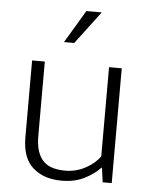

<svg xmlns="http://www.w3.org/2000/svg" viewBox="-51 -732 605 783"><g transform="rotate(5 251.5 -341.0)"><path d="M383 -470H435V0H398L390 -59H388Q364 -33 324 -12.5Q284 8 230 8Q157 8 112.5 -31.5Q68 -71 68 -155V-470H120V-166Q120 -127 129 -101.5Q138 -76 154 -61Q170 -46 192.5 -40Q215 -34 241 -34Q286 -34 324.5 -55Q363 -76 383 -105ZM233 -556H191L271 -690H334Z"/></g></svg>

Font: Mukta ExtraLight
Style: Regular
Weight: 275
Designer: Girish Dalvi and Yashodeep Gholap
Foundry: Ek Type
Version: Version 2.538;PS 1.002;hotconv 16.6.51;makeotf.lib2.5.65220;